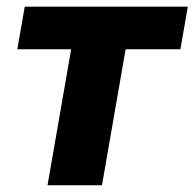

<svg xmlns="http://www.w3.org/2000/svg" viewBox="-20 -548 576 568"><path d="M373.5 -528.3 281.7 0H120.6L212.4 -528.3ZM535.6 -528.3 513.7 -402.3H31.2L53.2 -528.3Z"/></svg>

Font: Roboto Black
Style: Italic
Weight: 900
Italic angle: -12°
Designer: Christian Robertson
Foundry: Google
Version: Version 3.0; 2020